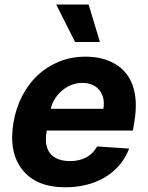

<svg xmlns="http://www.w3.org/2000/svg" viewBox="-20 -797 638 828"><path d="M38.4 -270.2Q48.7 -329.9 74.8 -381.4Q100.9 -432.9 140.8 -470.9Q180.8 -508.9 233.5 -530.7Q286.2 -552.6 349.8 -552.6Q422.2 -552.6 475.1 -522Q501.8 -506.7 521.1 -483.7Q540.5 -460.6 551.7 -429.9Q562.9 -399.1 565.2 -360.6Q567.5 -322.1 560 -275.6L553.3 -234H181.8L181.1 -230.1Q175.4 -198.2 179.7 -174.2Q183.9 -150.2 197.3 -134.2Q210.6 -118.3 232.4 -110.3Q254.3 -102.3 283.4 -102.3Q322.1 -102.3 351.9 -118.3Q381.7 -134.2 398.8 -165.5L536.9 -156.2Q520.2 -112.9 491.8 -81.3Q463.4 -49.7 427.2 -29.3Q391 -8.9 348.7 0.9Q306.5 10.7 262.1 10.7Q136 10.7 76.3 -65Q16.3 -141 38.4 -270.2ZM425.8 -327.8Q433.9 -376.4 408.7 -408Q383.5 -439.6 334.5 -439.6Q310 -439.6 287.6 -430.6Q265.3 -421.5 247.2 -406.1Q229 -390.6 216.4 -370.4Q203.8 -350.1 198.9 -327.8ZM362.2 -777.3 410.9 -615.8H304L222.3 -777.3Z"/></svg>

Font: Inter P
Style: Bold Italic
Weight: 700
Italic angle: 9.39999°
Designer: Rasmus Andersson
Foundry: rsms
Version: Version 3.018;git-588b23468